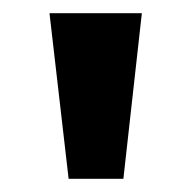

<svg xmlns="http://www.w3.org/2000/svg" viewBox="-20 -757 290 291"><path d="M84 -486 55 -737H195L167 -486Z"/></svg>

Font: Tomorrow SemiBold
Style: Regular
Weight: 600
Designer: Tony de Marco, Monica Rizzolli
Foundry: Just in Type
Version: Version 2.002